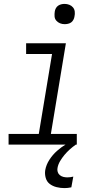

<svg xmlns="http://www.w3.org/2000/svg" viewBox="-20 -742 540 985"><path d="M24 0V-55H179L247 -465H114V-520H318L241 -55H374V0ZM311 223Q290 223 270 218Q250 213 235 201.5Q220 190 214.5 170.5Q209 151 212 131Q217 103 233.5 77.5Q250 52 272.5 32Q295 12 320.5 -3Q346 -18 373 -28L369 0Q353 11 338 24.5Q323 38 310.5 53Q298 68 288 85Q278 102 275 120Q273 130 276 140Q279 150 287 156.5Q295 163 305 165.5Q315 168 325 168Q333 168 340.5 167Q348 166 356 164L346 219Q337 221 328 222Q319 223 311 223ZM312 -618Q299 -618 288 -622.5Q277 -627 269 -636Q261 -645 260 -657.5Q259 -670 261 -683Q262 -691 266.5 -699.5Q271 -708 278.5 -713Q286 -718 294.5 -720Q303 -722 311 -722Q324 -722 335.5 -717.5Q347 -713 354.5 -704Q362 -695 363.5 -682.5Q365 -670 362 -657Q361 -649 356.5 -640.5Q352 -632 345 -627Q338 -622 329 -620Q320 -618 312 -618Z"/></svg>

Font: Iosevka SS18 Light
Style: Italic
Weight: 300
Italic angle: -9°
Monospace: yes
Designer: Belleve Invis
Foundry: Belleve Invis
Version: Version 25.1.1; ttfautohint (v1.8.4)